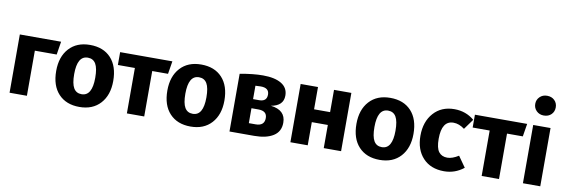

<svg xmlns="http://www.w3.org/2000/svg" viewBox="-57 -1258 5073 1723"><g transform="rotate(10 2479.0 -397.0)"><path d="M219 0H61V-531H437L418 -411H219Z M699 -548Q821 -548 890 -473.5Q959 -399 959 -265Q959 -136 889.5 -59.5Q820 17 699 17Q578 17 508.5 -57.5Q439 -132 439 -266Q439 -395 508.5 -471.5Q578 -548 699 -548ZM699 -432Q603 -432 603 -266Q603 -179 626.5 -139Q650 -99 699 -99Q795 -99 795 -265Q795 -352 771.5 -392Q748 -432 699 -432Z M1451 -531 1432 -414H1288V0H1130V-414H975V-531Z M1712 -548Q1834 -548 1903 -473.5Q1972 -399 1972 -265Q1972 -136 1902.5 -59.5Q1833 17 1712 17Q1591 17 1521.5 -57.5Q1452 -132 1452 -266Q1452 -395 1521.5 -471.5Q1591 -548 1712 -548ZM1712 -432Q1616 -432 1616 -266Q1616 -179 1639.5 -139Q1663 -99 1712 -99Q1808 -99 1808 -265Q1808 -352 1784.5 -392Q1761 -432 1712 -432Z M2391 -292Q2527 -276 2527 -161Q2527 -80 2463.5 -40Q2400 0 2290 0H2065V-526Q2184 -548 2275 -548Q2383 -548 2443 -511.5Q2503 -475 2503 -404Q2503 -311 2391 -292ZM2272 -447Q2241 -447 2223 -445V-323H2279Q2348 -323 2348 -386Q2348 -447 2272 -447ZM2285 -104Q2365 -104 2365 -175Q2365 -240 2286 -240H2223V-104Z M2924 0V-211H2778V0H2620V-531H2778V-328H2924V-531H3082V0Z M3435 -548Q3557 -548 3626 -473.5Q3695 -399 3695 -265Q3695 -136 3625.5 -59.5Q3556 17 3435 17Q3314 17 3244.5 -57.5Q3175 -132 3175 -266Q3175 -395 3244.5 -471.5Q3314 -548 3435 -548ZM3435 -432Q3339 -432 3339 -266Q3339 -179 3362.5 -139Q3386 -99 3435 -99Q3531 -99 3531 -265Q3531 -352 3507.5 -392Q3484 -432 3435 -432Z M4019 -548Q4124 -548 4201 -483L4133 -389Q4083 -427 4032 -427Q3925 -427 3925 -262Q3925 -178 3952 -143Q3979 -108 4030 -108Q4075 -108 4132 -144L4201 -46Q4122 17 4022 17Q3900 17 3829.5 -58.5Q3759 -134 3759 -261Q3759 -389 3830 -468.5Q3901 -548 4019 -548Z M4684 -531 4665 -414H4521V0H4363V-414H4208V-531Z M4817 -811Q4859 -811 4885 -785.5Q4911 -760 4911 -721Q4911 -682 4885 -656.5Q4859 -631 4817 -631Q4777 -631 4750.5 -657Q4724 -683 4724 -721Q4724 -759 4750.5 -785Q4777 -811 4817 -811ZM4897 -531V0H4739V-531Z"/></g></svg>

Font: Fira Sans
Style: Bold
Weight: 700
Designer: bBox Type GmbH & Carrois Corporate GbR & Edenspiekermann AG
Foundry: bBox Type GmbH & Carrois Corporate GbR & Edenspiekermann AG
Version: Version 4.301;PS 004.301;hotconv 1.0.88;makeotf.lib2.5.64775